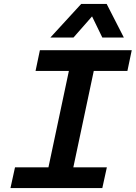

<svg xmlns="http://www.w3.org/2000/svg" viewBox="-20 -952 690 972"><path d="M203 0 351 -698H477L329 0ZM182 -698H647L625 -593H160ZM56 -105H521L498 0H33ZM235 -762 391 -932H520L607 -762H498L446 -869L352 -762Z"/></svg>

Font: Azeret Mono Thin Medium
Style: Italic
Weight: 500
Italic angle: -12°
Version: Version 1.002